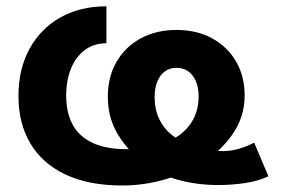

<svg xmlns="http://www.w3.org/2000/svg" viewBox="-20 -568 876 599"><path d="M361.8 10.7Q256.8 10.7 184.6 -23.4Q112.3 -57.6 75 -120.1Q37.6 -182.6 37.6 -268.6Q37.6 -352.5 72 -415.5Q106.4 -478.5 168.2 -513.4Q230 -548.3 312 -548.3V-433.1Q272.9 -433.1 244.6 -411.9Q216.3 -390.6 201.4 -353.8Q186.5 -316.9 186.5 -269Q186.5 -217.3 206.3 -179.9Q226.1 -142.6 268.1 -122.6Q310.1 -102.5 377 -102.5Q422.9 -102.5 463.4 -112.5Q503.9 -122.6 534.4 -142.8Q564.9 -163.1 582.3 -194.6Q599.6 -226.1 599.6 -268.1Q599.6 -294.9 591.1 -314.7Q582.5 -334.5 567.1 -345.5Q551.8 -356.4 530.3 -356.4Q509.8 -356.4 494.4 -345.2Q479 -334 470.7 -313.5Q462.4 -293 462.4 -264.6Q462.4 -227.1 476.6 -197Q490.7 -167 517.3 -146Q543.9 -125 580.6 -113.3Q601.6 -104.5 627.2 -100.6Q652.8 -96.7 676.8 -96.7Q701.2 -96.7 725.3 -103.8Q749.5 -110.8 772.9 -123L817.4 -18.1Q784.2 -2.4 742.7 3.4Q701.2 9.3 662.1 9.3Q596.2 9.3 538.8 -6.1Q481.4 -21.5 437 -54.2Q384.8 -90.3 350.6 -144Q316.4 -197.8 316.4 -265.6Q316.4 -328.6 343.8 -375.5Q371.1 -422.4 419.4 -448.5Q467.8 -474.6 530.3 -474.6Q593.8 -474.6 641.6 -448.5Q689.5 -422.4 716.3 -376.5Q743.2 -330.6 743.2 -270Q743.2 -208.5 710.7 -157.2Q678.2 -106 623 -68.1Q567.9 -30.3 500 -9.8Q432.1 10.7 361.8 10.7Z"/></svg>

Font: Inter 17pt
Style: Bold
Weight: 700
Version: Version 4.001;git-66647c0bb